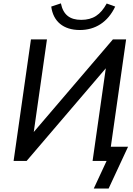

<svg xmlns="http://www.w3.org/2000/svg" viewBox="-20 -952 785 1136"><path d="M622.6 163.6 737.8 -84H635.7L726.1 -718.8H647.9L179.7 -170.9L257.8 -718.8H163.1L60.5 0H137.7L606 -547.9L527.8 0H610.8L534.7 163.6ZM452.6 -774.4C543 -774.4 617.7 -820.3 661.6 -913.1L611.3 -931.2C574.7 -864.3 530.3 -834.5 460.4 -834.5C393.1 -834.5 354 -864.7 340.3 -932.1L283.2 -913.1C294.4 -825.7 354.5 -774.4 452.6 -774.4Z"/></svg>

Font: Winston
Style: Italic
Weight: 400
Italic angle: -8.13011°
Designer: Vernon Adams, Kim Jin-seong, David Berlow, Cristiano Sobral
Foundry: The Winston Project Authors
Version: Version 3.004